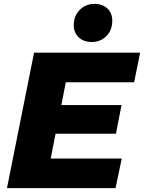

<svg xmlns="http://www.w3.org/2000/svg" viewBox="-20 -972 744 992"><path d="M673 -547H320L297 -429H608L579 -281H267L242 -153H609L577 0H16L156 -700H704ZM453 -755C426 -755 404 -763 387 -779C370 -795 361 -816 361 -841C361 -874 371 -900 392 -921C413 -942 438 -952 469 -952C496 -952 518 -944 535 -928C552 -912 560 -891 560 -865C560 -832 550 -806 530 -786C509 -765 484 -755 453 -755Z"/></svg>

Font: My Font
Style: Italic
Weight: 500
Designer: Julieta Ulanovsky
Foundry: Julieta Ulanovsky
Version: ""